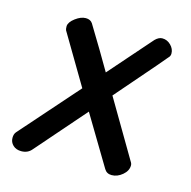

<svg xmlns="http://www.w3.org/2000/svg" viewBox="-83 -595 680 682"><g transform="rotate(15 257.5 -254.5)"><path d="M472 -454Q476 -459 438 -414L314 -271L437 -62Q442 -55 442 -48Q442 -28 423.5 -12.5Q405 3 384 3Q366 3 357 -12L248 -194L90 -13Q76 4 52 4Q33 4 21.5 -7Q10 -18 10 -34Q10 -48 17 -56L204 -268L95 -452Q93 -456 93 -467Q94 -482 114 -497Q134 -512 152 -512Q169 -512 177 -500Q232 -410 270 -344L407 -500Q420 -513 433 -513Q451 -513 464.5 -499.5Q478 -486 478 -469Q478 -460 472 -454Z"/></g></svg>

Font: Mali Medium
Style: Italic
Weight: 500
Italic angle: -10°
Version: Version 1.000; ttfautohint (v1.6)